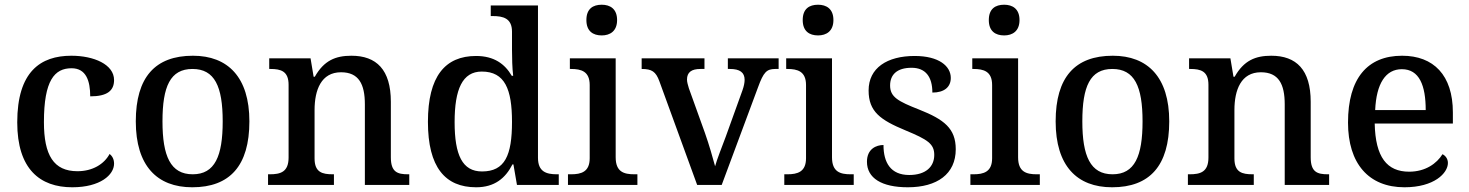

<svg xmlns="http://www.w3.org/2000/svg" viewBox="-20 -783 6220 813"><path d="M286 10C405 10 463 -43 463 -90C463 -108 456 -122 444 -131C421 -88 372 -58 308 -58C207 -58 166 -126 166 -266C166 -443 211 -494 283 -494C345 -494 362 -440 362 -375C434 -375 463 -399 463 -444C463 -510 378 -547 282 -547C152 -547 53 -480 53 -265C53 -67 149 10 286 10Z M794 10C953 10 1036 -81 1036 -269C1036 -456 945 -547 797 -547C637 -547 555 -456 555 -269C555 -81 645 10 794 10ZM796 -45C702 -45 668 -122 668 -269C668 -417 701 -491 795 -491C889 -491 923 -417 923 -269C923 -122 890 -45 796 -45Z M1115 0H1394V-45H1389C1345 -45 1312 -53 1312 -112V-317C1312 -402 1340 -477 1424 -477C1499 -477 1525 -427 1525 -341V0H1713V-45H1708C1663 -45 1635 -54 1635 -117V-352C1635 -488 1574 -547 1468 -547C1401 -547 1352 -527 1313 -458H1308L1295 -536H1120V-491H1125C1169 -491 1202 -482 1202 -424V-116C1202 -54 1167 -45 1122 -45H1115Z M1996 10C2074 10 2120 -28 2150 -87H2154L2169 0H2346V-45H2338C2293 -45 2258 -56 2258 -115V-760H2058V-715H2066C2110 -715 2148 -706 2148 -649V-572C2148 -539 2149 -494 2153 -462H2147C2118 -512 2072 -546 1996 -546C1865 -546 1792 -460 1792 -267C1792 -75 1865 10 1996 10ZM2021 -57C1938 -57 1905 -126 1905 -266C1905 -405 1938 -480 2020 -480C2118 -480 2148 -405 2148 -267C2148 -125 2118 -57 2021 -57Z M2528 -633C2563 -633 2593 -651 2593 -698C2593 -746 2563 -763 2528 -763C2491 -763 2463 -746 2463 -698C2463 -651 2491 -633 2528 -633ZM2385 0H2679V-45H2666C2622 -45 2587 -55 2587 -117V-536H2393V-491H2398C2441 -491 2477 -481 2477 -423V-113C2477 -55 2441 -45 2398 -45H2385Z M2772 -439 2932 0H3036L3190 -414C3213 -477 3226 -491 3263 -491H3277V-536H3062V-491H3071C3113 -491 3133 -476 3133 -445C3133 -433 3130 -418 3124 -401L3053 -204C3037 -161 3015 -106 3008 -79C2999 -113 2982 -172 2965 -220L2897 -409C2893 -423 2889 -435 2889 -446C2889 -477 2908 -491 2946 -491H2963V-536H2697V-491C2740 -491 2757 -480 2772 -439Z M3444 -633C3479 -633 3509 -651 3509 -698C3509 -746 3479 -763 3444 -763C3407 -763 3379 -746 3379 -698C3379 -651 3407 -633 3444 -633ZM3301 0H3595V-45H3582C3538 -45 3503 -55 3503 -117V-536H3309V-491H3314C3357 -491 3393 -481 3393 -423V-113C3393 -55 3357 -45 3314 -45H3301Z M3824 10C3948 10 4027 -46 4027 -151C4027 -239 3978 -277 3872 -319C3783 -354 3749 -372 3749 -421C3749 -466 3777 -496 3840 -496C3899 -496 3928 -458 3928 -391C3979 -391 4006 -415 4006 -453C4006 -503 3956 -546 3853 -546C3736 -546 3658 -495 3658 -400C3658 -310 3708 -275 3814 -231C3908 -192 3936 -174 3936 -127C3936 -77 3900 -42 3830 -42C3751 -42 3721 -95 3721 -169C3691 -169 3651 -153 3651 -98C3651 -29 3713 10 3824 10Z M4232 -633C4267 -633 4297 -651 4297 -698C4297 -746 4267 -763 4232 -763C4195 -763 4167 -746 4167 -698C4167 -651 4195 -633 4232 -633ZM4089 0H4383V-45H4370C4326 -45 4291 -55 4291 -117V-536H4097V-491H4102C4145 -491 4181 -481 4181 -423V-113C4181 -55 4145 -45 4102 -45H4089Z M4689 10C4848 10 4931 -81 4931 -269C4931 -456 4840 -547 4692 -547C4532 -547 4450 -456 4450 -269C4450 -81 4540 10 4689 10ZM4691 -45C4597 -45 4563 -122 4563 -269C4563 -417 4596 -491 4690 -491C4784 -491 4818 -417 4818 -269C4818 -122 4785 -45 4691 -45Z M5010 0H5289V-45H5284C5240 -45 5207 -53 5207 -112V-317C5207 -402 5235 -477 5319 -477C5394 -477 5420 -427 5420 -341V0H5608V-45H5603C5558 -45 5530 -54 5530 -117V-352C5530 -488 5469 -547 5363 -547C5296 -547 5247 -527 5208 -458H5203L5190 -536H5015V-491H5020C5064 -491 5097 -482 5097 -424V-116C5097 -54 5062 -45 5017 -45H5010Z M5927 10C6053 10 6111 -50 6111 -93C6111 -112 6099 -125 6088 -130C6064 -91 6016 -56 5947 -56C5853 -56 5804 -117 5801 -260H6132V-307C6132 -465 6050 -547 5917 -547C5770 -547 5688 -451 5688 -264C5688 -91 5775 10 5927 10ZM6017 -317H5803C5808 -429 5847 -490 5916 -490C5990 -490 6017 -421 6017 -317Z"/></svg>

Font: Noto Serif Georgian Medium
Style: Regular
Weight: 500
Designer: Monotype Design Team, Akaki Razmadze
Foundry: Google LLC
Version: Version 2.003